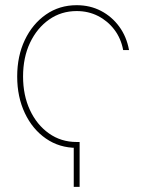

<svg xmlns="http://www.w3.org/2000/svg" viewBox="-20 -557 559 736"><path d="M285.2 -12.7V159.2H262.7V-12.7ZM273.9 9.8Q207.5 9.8 156 -25.9Q104.5 -61.5 75.2 -123.5Q45.9 -185.5 45.9 -263.7Q45.9 -342.3 75.2 -403.8Q104.5 -465.3 156 -501.2Q207.5 -537.1 273.9 -537.1Q325.2 -537.1 366.9 -515.4Q408.7 -493.7 437 -455.1Q465.3 -416.5 474.6 -365.2H452.1Q443.8 -409.7 418.5 -443.1Q393.1 -476.6 356 -495.6Q318.8 -514.6 273.9 -514.6Q214.8 -514.6 168.5 -482.2Q122.1 -449.7 95.2 -393.3Q68.4 -336.9 68.4 -263.7Q68.4 -191.9 94.7 -135.3Q121.1 -78.6 167.5 -45.7Q213.9 -12.7 273.9 -12.7Z"/></svg>

Font: Inter 24pt Thin
Style: Regular
Weight: 250
Designer: Rasmus Andersson
Foundry: rsms
Version: Version 4.001;git-66647c0bb